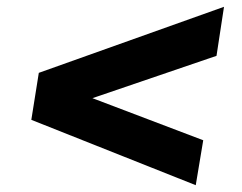

<svg xmlns="http://www.w3.org/2000/svg" viewBox="-20 -569 711 564"><path d="M555 -25 72 -217 94 -355 638 -549 616 -405 238 -276 240 -285 577 -157Z"/></svg>

Font: Nunito Sans 7pt SemiExpanded Black
Style: Italic
Weight: 900
Width: 6
Italic angle: -9°
Designer: Vernon Adams
Foundry: Vernon Adams
Version: Version 3.101;gftools[0.9.27]